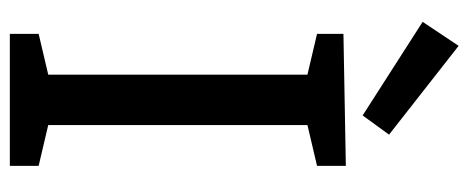

<svg xmlns="http://www.w3.org/2000/svg" viewBox="-308 -668 975 400"><g transform="rotate(90 180.0 -467.5)"><path d="M75 -935 260 -790 220 -735 25 -860ZM50 0V-60L135 -80V-620L50 -640V-695L325 -700V-640L240 -620V-80L325 -60V0Z"/></g></svg>

Font: Bitter
Style: Regular
Weight: 400
Designer: Sol Matas
Foundry: Sol Matas
Version: Version 1.300;PS 001.300;hotconv 1.0.70;makeotf.lib2.5.58329